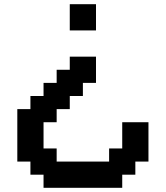

<svg xmlns="http://www.w3.org/2000/svg" viewBox="-20 -1020 790 915"><path d="M187.5 -125V-187.5H125V-250H62.5V-500H125V-562.5H187.5V-625H250V-687.5H312.5V-750H437.5V-625H375V-562.5H312.5V-500H250V-437.5H187.5V-312.5H250V-250H500V-312.5H562.5V-437.5H687.5V-250H625V-187.5H562.5V-125ZM312.5 -875V-1000H437.5V-875Z"/></svg>

Font: Better VCR
Style: Regular
Weight: 400
Designer: artdzyk
Foundry: https://fontstruct.com
Version: Version 1.0